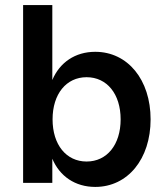

<svg xmlns="http://www.w3.org/2000/svg" viewBox="-20 -720 652 756"><path d="M355 16C483 16 573 -94 573 -250C573 -406 483 -516 355 -516C276 -516 215 -474 186 -405V-700H71V0H186V-95C215 -26 276 16 355 16ZM321 -84C241 -84 187 -150 187 -250C187 -350 241 -416 321 -416C401 -416 455 -350 455 -250C455 -150 401 -84 321 -84Z"/></svg>

Font: Uncut Sans Semibold
Style: Regular
Weight: 600
Designer: Kasper Nordkvist
Foundry: UNCUT.wtf
Version: Version 1.304;Glyphs 3.2 (3246)